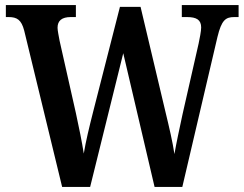

<svg xmlns="http://www.w3.org/2000/svg" viewBox="-20 -734 958 754"><path d="M75 -614 224 0H334L464 -525L587 0H696L834 -589C850 -655 866 -667 900 -667H917V-714H694V-667H714C752 -667 770 -656 770 -626C770 -612 764 -582 760 -563L697 -286C684 -225 673 -175 665 -129C658 -176 645 -232 629 -298L532 -707H451L346 -296C330 -233 317 -179 309 -131C302 -176 290 -235 278 -290L214 -574C211 -591 206 -614 206 -625C206 -653 223 -667 258 -667H278V-714H3V-667H14C47 -667 64 -656 75 -614Z"/></svg>

Font: Noto Serif Ethiopic Condensed SemiBold
Style: Regular
Weight: 600
Width: 3
Designer: Monotype Design Team
Foundry: Monotype Imaging Inc.
Version: Version 2.102